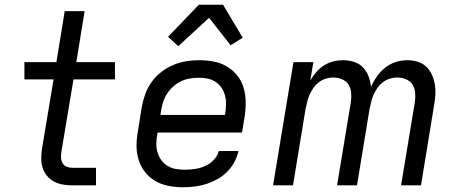

<svg xmlns="http://www.w3.org/2000/svg" viewBox="-20 -782 1940 810"><path d="M286 0Q265 0 245 -3.5Q225 -7 208 -16Q191 -25 178.5 -40Q166 -55 160 -73.5Q154 -92 154 -112.5Q154 -133 157 -154L206 -447H83V-520H218L253 -735H337L302 -520H465V-447H290L239 -142Q237 -129 237.5 -116.5Q238 -104 244 -93.5Q250 -83 261.5 -78.5Q273 -74 286 -74H385V0Z M752 8Q720 8 690 2Q660 -4 635 -18.5Q610 -33 592 -56Q574 -79 565 -107.5Q556 -136 556 -167Q556 -198 562 -230L578 -330Q583 -357 592.5 -384Q602 -411 619 -435Q636 -459 659.5 -477.5Q683 -496 710 -507.5Q737 -519 764.5 -523.5Q792 -528 819 -528Q851 -528 881 -522.5Q911 -517 936.5 -502Q962 -487 980.5 -464Q999 -441 1007.5 -412.5Q1016 -384 1016.5 -353Q1017 -322 1012 -290L1001 -223H645L644 -218Q640 -198 639.5 -178.5Q639 -159 644 -141Q649 -123 659.5 -108Q670 -93 685.5 -83Q701 -73 720 -69.5Q739 -66 759 -66Q780 -66 801.5 -69Q823 -72 844 -81Q865 -90 881.5 -107Q898 -124 903 -145H986Q981 -121 968.5 -98Q956 -75 937.5 -56.5Q919 -38 896 -25.5Q873 -13 849 -5.5Q825 2 800.5 5Q776 8 752 8ZM657 -297H929L930 -302Q933 -322 933.5 -341Q934 -360 929.5 -378Q925 -396 915 -411Q905 -426 890.5 -436Q876 -446 857.5 -450Q839 -454 819 -454Q801 -454 782 -451Q763 -448 745.5 -440Q728 -432 712.5 -418.5Q697 -405 686 -388.5Q675 -372 669 -354Q663 -336 660 -318ZM732 -587 689 -627 819 -762H921L1004 -623L953 -591L862 -707Z M1132 0 1218 -520H1302L1289 -442Q1299 -460 1313.5 -477Q1328 -494 1347 -506Q1366 -518 1386.5 -523Q1407 -528 1428 -528Q1452 -528 1474.5 -520.5Q1497 -513 1512 -497Q1527 -481 1535 -459.5Q1543 -438 1545 -415Q1555 -438 1570 -459.5Q1585 -481 1605.5 -497Q1626 -513 1650 -520.5Q1674 -528 1698 -528Q1721 -528 1742 -521.5Q1763 -515 1778 -501Q1793 -487 1802 -467Q1811 -447 1814.5 -425.5Q1818 -404 1816.5 -381.5Q1815 -359 1811 -336L1756 0H1672L1730 -350Q1733 -370 1731.5 -389.5Q1730 -409 1720.5 -424.5Q1711 -440 1693 -447.5Q1675 -455 1655 -455Q1640 -455 1624 -450Q1608 -445 1595 -435Q1582 -425 1572.5 -411.5Q1563 -398 1556.5 -383Q1550 -368 1546 -353Q1542 -338 1539 -322L1486 0H1402L1460 -350Q1463 -370 1461.5 -389.5Q1460 -409 1450.5 -424.5Q1441 -440 1423 -447.5Q1405 -455 1385 -455Q1370 -455 1354 -450Q1338 -445 1325 -435Q1312 -425 1302.5 -411.5Q1293 -398 1286.5 -383Q1280 -368 1276 -353Q1272 -338 1269 -322L1216 0Z"/></svg>

Font: Iosevka Aile Oblique
Style: Regular
Weight: 400
Italic angle: -9°
Designer: Belleve Invis
Foundry: Belleve Invis
Version: Version 31.1.0; ttfautohint (v1.8.4)